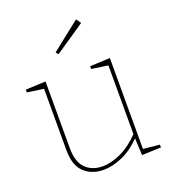

<svg xmlns="http://www.w3.org/2000/svg" viewBox="-140 -878 889 990"><g transform="rotate(-20 304.0 -383.0)"><path d="M261 6Q195 6 154 -33Q113 -72 113 -154V-499L120 -491L23 -505V-520L133 -525V-159Q133 -84 168 -48.5Q203 -13 262 -13Q309 -13 363.5 -38.5Q418 -64 470 -119L466 -108V-500L473 -491L376 -505V-520L486 -525V-23L479 -27L576 -17V-2L471 2L466 -98L470 -95Q420 -43 365 -18.5Q310 6 261 6ZM244 -634 233 -648 390 -772 409 -746Z"/></g></svg>

Font: Bitter Thin Thin
Style: Regular
Weight: 250
Version: Version 2.002